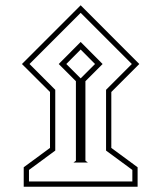

<svg xmlns="http://www.w3.org/2000/svg" viewBox="-20 -649 614 731"><path d="M63.5 -405.3 287.1 -628.9 510.3 -405.3 403.8 -298.8V-85.9L503.9 -12.2V62H70.3V-12.2L170.4 -85.9V-298.8ZM92.3 -405.3 190.4 -307.1V-75.7L90.3 -2V42H483.9V-2L383.8 -75.7V-307.1L481.9 -405.3L287.1 -600.1ZM259.8 -30.3 269 -37.1V-339.8L203.6 -405.3L287.1 -489.3L370.6 -405.3L305.2 -339.8V-37.1L314.5 -30.3ZM232.4 -405.3 287.1 -350.6 341.8 -405.3 287.1 -460.4Z"/></svg>

Font: Vazirmatn UI Thin
Style: Regular
Weight: 100
Designer: Saber Rastikerdar
Foundry: Saber Rastikerdar
Version: Version 33.003